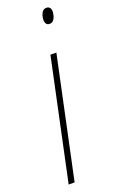

<svg xmlns="http://www.w3.org/2000/svg" viewBox="-142 -751 479 789"><g transform="rotate(-20 97.5 -357.0)"><path d="M166 -647C180 -647 189 -659 193 -678C198 -700 191 -714 175 -714C161 -714 152 -703 148 -683C144 -663 149 -647 166 -647ZM13 0H39L151 -527H125Z"/></g></svg>

Font: Noto Sans Condensed Thin
Style: Italic
Weight: 100
Width: 3
Italic angle: -12°
Designer: Monotype Design Team
Foundry: Monotype Imaging Inc.
Version: Version 2.013